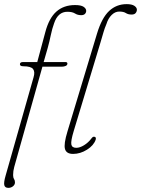

<svg xmlns="http://www.w3.org/2000/svg" viewBox="-29 -738 683 930"><path d="M67.5 -427Q67.5 -437.5 83 -437.5H151.5L190.5 -582.5Q208.5 -650.5 244.2 -682Q280 -713.5 334.5 -713.5Q363.5 -713.5 376 -705Q388.5 -696.5 388.5 -685.5Q388.5 -677 382.5 -670.8Q376.5 -664.5 364 -664.5Q347 -664.5 334 -672.8Q321 -681 297.5 -681Q251.5 -681 233 -625Q223.5 -599 217.2 -568.5Q211 -538 202 -505.5L182.5 -437.5H287.5Q297.5 -437.5 297.5 -430Q297.5 -422.5 289.5 -418.8Q281.5 -415 270 -415H176.5L40 70.5Q34.5 90 34.5 110Q34.5 122 39 129Q43.5 136 43.5 145.5Q43.5 156.5 34 164.2Q24.5 172 11.5 172Q-5 172 -8.2 158.8Q-11.5 145.5 -1.5 111.5L133.5 -363.5Q141.5 -390 131.2 -403.5Q121 -417 84 -417Q67.5 -417 67.5 -427ZM584.5 -718Q609.5 -718 621.8 -709.8Q634 -701.5 634 -691Q634 -682 628 -674.8Q622 -667.5 608.5 -667.5Q591.5 -667.5 580.5 -674.8Q569.5 -682 548.5 -682Q528.5 -682 511.8 -665.5Q495 -649 486.5 -621.5Q477.5 -600.5 472 -581Q466.5 -561.5 457.5 -531.5L328 -103Q313.5 -55 316.5 -38.5Q319.5 -22 340.5 -22Q357.5 -22 378 -34.5Q398.5 -47 414 -67.5Q421 -77.5 428.5 -75.5Q438 -73.5 434.5 -61.5Q425 -33.5 392.5 -13Q360 7.5 325 7.5Q292.5 7.5 285.8 -16.2Q279 -40 298 -102L441 -575.5Q464 -651.5 499.5 -684.8Q535 -718 584.5 -718Z"/></svg>

Font: Fraunces 72pt SuperSoft Thin
Style: Italic
Weight: 100
Italic angle: -16°
Version: Version 1.000;[b76b70a41]